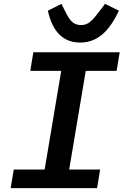

<svg xmlns="http://www.w3.org/2000/svg" viewBox="-20 -967 640 987"><path d="M479 0 494.7 -95.5H335.6L420.8 -602.6H579.5L595.2 -698.2H151.3L135.7 -602.6H294.7L209.5 -95.5H50.8L34.8 0ZM225.9 -911.9C242.9 -837 281.6 -748.2 392 -748.2C500 -748.2 553.3 -834.5 591.6 -911.9L519.9 -947.1L493.6 -912.3C455.3 -861.5 434.7 -838.1 397 -838.1C354 -838.1 337.4 -864.3 313.9 -911.2L295.8 -947.1Z"/></svg>

Font: Margiela Mono Italic SmBold It
Style: Regular
Weight: 600
Designer: Mike Abbink, Paul van der Laan, Pieter van Rosmalen
Foundry: Bold Monday
Version: Version 2.003 2021